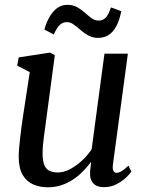

<svg xmlns="http://www.w3.org/2000/svg" viewBox="-20 -786 622 816"><path d="M183.5 10Q149.5 10 121.5 -2Q93.5 -14 76.8 -42Q60 -70 59.5 -118Q59.5 -135 61.2 -156.2Q63 -177.5 65.8 -201.2Q68.5 -225 71.5 -248.5Q74.5 -272 78 -293L106.5 -479.5L53 -507L59.5 -542L192.5 -562.5L213 -551.5L178 -289.5Q175.5 -268.5 172.5 -247.5Q169.5 -226.5 166.8 -206.8Q164 -187 162.5 -168.5Q161 -150 161 -134Q161 -102 168.5 -84.2Q176 -66.5 190.8 -59.8Q205.5 -53 225.5 -53Q251.5 -53 278.2 -67.2Q305 -81.5 329 -104Q353 -126.5 369.5 -151.5L424 -558H523.5L460 -87.5Q457.5 -69 461.8 -60.2Q466 -51.5 475 -51.5Q484.5 -51.5 496.2 -58.2Q508 -65 526 -82L538 -56.5Q533.5 -48.5 517.2 -32.8Q501 -17 476.5 -3.8Q452 9.5 421.5 9.5Q390.5 9.5 375.8 -7.5Q361 -24.5 363 -52Q362.5 -54.5 363 -59.2Q363.5 -64 364.2 -70.5Q365 -77 365.8 -83.5Q366.5 -90 367 -95.5L366 -96.5Q351 -76.5 332.2 -57.5Q313.5 -38.5 290.8 -23.2Q268 -8 241.2 1Q214.5 10 183.5 10ZM168.5 -660.5Q178.5 -695 193.2 -718.5Q208 -742 226.2 -753.8Q244.5 -765.5 265.5 -765.5Q290.5 -765.5 308.5 -755.2Q326.5 -745 341 -731.8Q355.5 -718.5 369.5 -708.5Q383.5 -698.5 401 -698.5Q416.5 -698.5 428.8 -710.5Q441 -722.5 451.5 -754.5L495.5 -738.5Q487.5 -698.5 473.5 -673.2Q459.5 -648 440.5 -636.5Q421.5 -625 397 -625Q374 -625 355.8 -635Q337.5 -645 322.5 -658.2Q307.5 -671.5 293.2 -681.8Q279 -692 263.5 -692Q246.5 -692 233.8 -679.8Q221 -667.5 208.5 -639.5Z"/></svg>

Font: Merriweather 28pt
Style: Italic
Weight: 400
Italic angle: -7.8°
Version: Version 2.101